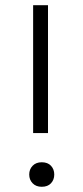

<svg xmlns="http://www.w3.org/2000/svg" viewBox="-20 -705 320 736"><path d="M107 -195V-685H164V-195ZM92 -36Q92 -56 105 -69.5Q118 -83 140 -83Q163 -83 175.5 -69.5Q188 -56 188 -36Q188 -16 175.5 -2.5Q163 11 140 11Q118 11 105 -2.5Q92 -16 92 -36Z"/></svg>

Font: Jldddboxgfspflltxgxzjzlszac
Style: Regular
Weight: 300
Designer: Carrois Corporate & Edenspiekermann
Foundry: Carrois Corporate GbR & Edenspiekermann AG
Version: Version 2.001